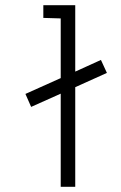

<svg xmlns="http://www.w3.org/2000/svg" viewBox="-20 -720 465 740"><path d="M270 0V-384L392 -439L369 -489L270 -444V-700H147V-651L214 -649V-419L78 -358L100 -308L214 -359V0Z"/></svg>

Font: Advent Pro
Style: Regular
Weight: 400
Designer: Andreas Kalpakidis
Foundry: Andreas Kalpakidis
Version: Version 2.002 2008